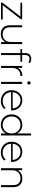

<svg xmlns="http://www.w3.org/2000/svg" viewBox="1953 -2740 790 4737"><g transform="rotate(90 2348.5 -371.0)"><path d="M453 -488C453 -488 108 -43 108 -43C108 -43 459 -43 459 -43C459 -43 459 0 459 0C459 0 44 0 44 0C44 0 44 -34 44 -34C44 -34 388 -479 388 -479C388 -479 49 -479 49 -479C49 -479 49 -522 49 -522C49 -522 453 -522 453 -522C453 -522 453 -488 453 -488Z M1016 -244C1016 -244 1016 -522 1016 -522C1016 -522 1066 -522 1066 -522C1066 -522 1066 0 1066 0C1066 0 1018 0 1018 0C1018 0 1018 -112 1018 -112C984 -39 913 4 821 4C688 4 603 -71 603 -217C603 -217 603 -522 603 -522C603 -522 653 -522 653 -522C653 -522 653 -221 653 -221C653 -103 716 -41 825 -41C943 -41 1016 -120 1016 -244Z M1435 -703C1370 -703 1337 -667 1337 -598C1337 -598 1337 -522 1337 -522C1337 -522 1504 -522 1504 -522C1504 -522 1504 -479 1504 -479C1504 -479 1338 -479 1338 -479C1338 -479 1338 0 1338 0C1338 0 1288 0 1288 0C1288 0 1288 -479 1288 -479C1288 -479 1192 -479 1192 -479C1192 -479 1192 -522 1192 -522C1192 -522 1288 -522 1288 -522C1288 -522 1288 -602 1288 -602C1288 -689 1340 -746 1433 -746C1471 -746 1511 -735 1536 -712C1536 -712 1516 -674 1516 -674C1495 -693 1466 -703 1435 -703Z M1654 -522C1654 -522 1654 -408 1654 -408C1686 -484 1755 -526 1853 -526C1853 -526 1853 -477 1853 -477C1849 -477 1845 -478 1841 -478C1725 -478 1656 -401 1656 -272C1656 -272 1656 0 1656 0C1656 0 1606 0 1606 0C1606 0 1606 -522 1606 -522C1606 -522 1654 -522 1654 -522Z M2025 -649C2002 -649 1984 -667 1984 -689C1984 -711 2002 -730 2025 -730C2048 -730 2066 -712 2066 -690C2066 -667 2048 -649 2025 -649ZM2050 0C2050 0 2000 0 2000 0C2000 0 2000 -522 2000 -522C2000 -522 2050 -522 2050 -522C2050 -522 2050 0 2050 0Z M2703 -263C2703 -259 2702 -254 2702 -249C2702 -249 2253 -249 2253 -249C2258 -125 2349 -41 2474 -41C2540 -41 2601 -65 2641 -114C2641 -114 2670 -81 2670 -81C2624 -25 2552 4 2473 4C2315 4 2204 -106 2204 -261C2204 -416 2311 -526 2454 -526C2597 -526 2703 -418 2703 -263ZM2454 -482C2343 -482 2262 -402 2254 -288C2254 -288 2654 -288 2654 -288C2647 -401 2565 -482 2454 -482Z M3272 -401C3272 -401 3272 -742 3272 -742C3272 -742 3322 -742 3322 -742C3322 -742 3322 0 3322 0C3322 0 3273 0 3273 0C3273 0 3273 -123 3273 -123C3232 -42 3153 4 3059 4C2912 4 2801 -105 2801 -261C2801 -418 2912 -526 3059 -526C3152 -526 3230 -480 3272 -401ZM3062 -41C3182 -41 3272 -130 3272 -261C3272 -392 3182 -481 3062 -481C2942 -481 2852 -392 2852 -261C2852 -130 2942 -41 3062 -41Z M3975 -263C3975 -259 3974 -254 3974 -249C3974 -249 3525 -249 3525 -249C3530 -125 3621 -41 3746 -41C3812 -41 3873 -65 3913 -114C3913 -114 3942 -81 3942 -81C3896 -25 3824 4 3745 4C3587 4 3476 -106 3476 -261C3476 -416 3583 -526 3726 -526C3869 -526 3975 -418 3975 -263ZM3726 -482C3615 -482 3534 -402 3526 -288C3526 -288 3926 -288 3926 -288C3919 -401 3837 -482 3726 -482Z M4385 -526C4512 -526 4597 -451 4597 -305C4597 -305 4597 0 4597 0C4597 0 4547 0 4547 0C4547 0 4547 -301 4547 -301C4547 -419 4484 -481 4378 -481C4255 -481 4180 -402 4180 -278C4180 -278 4180 0 4180 0C4180 0 4130 0 4130 0C4130 0 4130 -522 4130 -522C4130 -522 4178 -522 4178 -522C4178 -522 4178 -409 4178 -409C4213 -482 4286 -526 4385 -526Z"/></g></svg>

Font: TamingNoise
Style: Regular
Weight: 500
Designer: Julieta Ulanovsky
Foundry: Julieta Ulanovsky
Version: ""